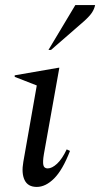

<svg xmlns="http://www.w3.org/2000/svg" viewBox="-20 -727 395 757"><path d="M125 10Q90 10 77 -17Q64 -44 72 -89L125 -390L38 -424V-430L211 -460H214L153 -119Q148 -89 151 -76Q154 -63 168 -63Q185 -63 205 -81.5Q225 -100 243 -138L256 -132Q227 -57 193.5 -23.5Q160 10 125 10ZM171 -530 277 -707H355Q352 -692 343 -678Q334 -664 312 -644L181 -530Z"/></svg>

Font: Spectral
Style: Italic
Weight: 400
Italic angle: -10°
Designer: Jean-Baptiste Levee
Foundry: Production Type
Version: Version 2.001